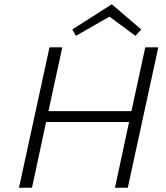

<svg xmlns="http://www.w3.org/2000/svg" viewBox="-20 -880 778 900"><path d="M493 -802 336 -712 319 -742 504 -860 642 -742 615 -712ZM661 -658H722L579 0H519L585 -308H196L130 0H69L212 -658H272L207 -359H596Z"/></svg>

Font: EauTestText Semilight
Style: Italic
Weight: 300
Italic angle: -12°
Designer: Christian Thalmann (Catharsis Fonts)
Version: Version 0.001;PS 000.001;hotconv 1.0.88;makeotf.lib2.5.64775